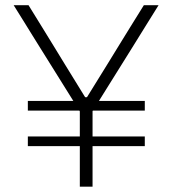

<svg xmlns="http://www.w3.org/2000/svg" viewBox="-20 -704 650 724"><path d="M282 -282.5 130 -526Q115.5 -549 102.5 -570.2Q89.5 -591.5 72.8 -618.2Q56 -645 31.5 -684.5H87.5Q118 -635 139.8 -599.8Q161.5 -564.5 181 -532.8Q200.5 -501 224 -462.5L301 -337.5H308L386 -463.5Q409.5 -501.5 429 -533.5Q448.5 -565.5 470.5 -600.8Q492.5 -636 522.5 -684.5H578Q554.5 -646.5 528.8 -605.5Q503 -564.5 479.5 -526L327.5 -282.5ZM281 0Q281 -58 281 -111.5Q281 -165 281 -227.5V-321.5H329V-227.5Q329 -165 329 -111.5Q329 -58 329 0ZM85 -153V-189.5Q129.5 -189.5 171.2 -189.5Q213 -189.5 249 -189.5H361.5Q398 -189.5 439.5 -189.5Q481 -189.5 526 -189.5V-153Q481 -153 439.5 -153Q398 -153 361.5 -153H249Q213 -153 171.2 -153Q129.5 -153 85 -153ZM85 -287V-323.5Q129.5 -323.5 171.2 -323.5Q213 -323.5 249 -323.5H361.5Q398 -323.5 439.5 -323.5Q481 -323.5 526 -323.5V-287Q481 -287 439.5 -287Q398 -287 361.5 -287H249Q213 -287 171.2 -287Q129.5 -287 85 -287Z"/></svg>

Font: Commissioner Thin ExtraLight
Style: Regular
Weight: 250
Version: Version 1.000